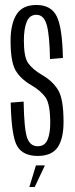

<svg xmlns="http://www.w3.org/2000/svg" viewBox="-20 -624 302 772"><path d="M131.5 3Q188.5 3 212 -32Q235.5 -67 235.5 -133.5Q235.5 -227.5 213 -263.2Q190.5 -299 148.5 -323Q110 -346 93 -370.5Q76 -395 76 -460.5Q76 -508.5 87.5 -536.5Q99 -564.5 126.5 -564.5Q156.5 -564.5 168 -523.5Q179.5 -482.5 181 -386.5L233 -391Q230.5 -514 207.8 -559Q185 -604 126.5 -604Q70 -604 46.2 -565.5Q22.5 -527 22.5 -460Q22.5 -377 42 -342.2Q61.5 -307.5 105 -282Q144 -259.5 163 -232.5Q182 -205.5 182 -129Q182 -87.5 171 -61.8Q160 -36 131.5 -36Q101 -36 89 -70.2Q77 -104.5 75 -215.5L23 -211.5Q26 -74.5 49.5 -35.8Q73 3 131.5 3ZM98 128H119.5L160.5 41H124.5Z"/></svg>

Font: Anybody ExtraCondensed Light
Style: Regular
Weight: 300
Width: 2
Version: Version 1.113;gftools[0.9.25]